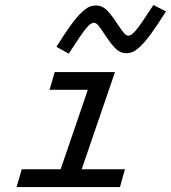

<svg xmlns="http://www.w3.org/2000/svg" viewBox="-20 -756 691 776"><path d="M407.2 -610.8Q385.3 -644.5 376.5 -654.3Q367.7 -664.1 358.9 -664.1Q346.7 -664.1 327.9 -641.4Q309.1 -618.7 257.8 -539.1L208 -566.9Q242.7 -622.1 267.3 -655.8Q292 -689.5 310.3 -706.3Q328.6 -723.1 341.1 -728.5Q353.5 -733.9 369.1 -733.9Q388.2 -733.9 406 -720Q423.8 -706.1 451.2 -664.1Q473.6 -630.4 482.2 -621.1Q490.7 -611.8 499 -611.8Q511.2 -611.8 530 -634.3Q548.8 -656.7 600.1 -735.8L650.9 -710Q616.2 -654.8 591.3 -620.6Q566.4 -586.4 547.9 -569.1Q529.3 -551.8 516.8 -546.4Q504.4 -541 488.8 -541Q470.2 -541 452.6 -554.9Q435.1 -568.8 407.2 -610.8ZM67.9 -71.8H225.1L335 -393.1H180.2L201.2 -464.8H444.8L310.1 -71.8H484.9L464.8 0H46.9Z"/></svg>

Font: IntelOne Mono
Style: Italic
Weight: 400
Italic angle: -16°
Designer: Fred Shallcrass
Foundry: Frere-Jones Type LLC
Version: Version 1.200;hotconv 1.1.0;makeotfexe 2.6.0;FJTRelease1.2